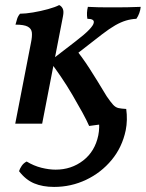

<svg xmlns="http://www.w3.org/2000/svg" viewBox="-20 -487 574 756"><path d="M193 249Q148 249 114.5 235Q81 221 55 187Q58 177 65.5 166Q73 155 85 149Q113 166 143 173.5Q173 181 199 181Q261 181 307.5 145Q354 109 367 46Q373 16 369 -17L404 1Q385 2 367.5 4Q350 6 331 9Q322 -12 304.5 -44Q287 -76 265 -113.5Q243 -151 219.5 -185.5Q196 -220 176 -246L276 -323Q314 -352 331 -370Q348 -388 349 -397Q351 -405 344.5 -409Q338 -413 324 -413Q322 -425 322.5 -436.5Q323 -448 326 -460Q346 -459 366 -458.5Q386 -458 405 -458Q424 -458 440 -458Q459 -458 483.5 -458.5Q508 -459 534 -460Q533 -448 528.5 -435.5Q524 -423 517 -413Q496 -412 476 -406Q456 -400 434 -387.5Q412 -375 382 -352L261 -258L271 -302Q303 -263 332 -218Q361 -173 400 -108Q415 -86 425 -75Q435 -64 446.5 -61.5Q458 -59 477 -58Q480 -36 479.5 -15Q479 6 475 26Q461 93 419.5 143Q378 193 319 221Q260 249 193 249ZM40 0 102 -319Q107 -343 105.5 -358.5Q104 -374 89.5 -382Q75 -390 41 -390Q44 -402 47.5 -413Q51 -424 59 -433Q80 -433 110 -438Q140 -443 169 -451Q198 -459 213 -467Q222 -463 227 -453Q232 -443 228 -423L146 0Z"/></svg>

Font: Vollkorn Medium
Style: Italic
Weight: 500
Italic angle: -11°
Designer: Friedrich Althausen
Foundry: Friedrich Althausen
Version: Version 5.000